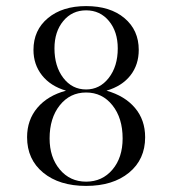

<svg xmlns="http://www.w3.org/2000/svg" viewBox="-20 -599 567 631"><path d="M69 -148Q69 -205 103 -245Q137 -285 197 -301Q146 -316 118 -351.5Q90 -387 90 -435Q90 -500 137.5 -539.5Q185 -579 263 -579Q342 -579 389 -539.5Q436 -500 436 -435Q436 -386 408.5 -351Q381 -316 330 -301Q390 -284 423.5 -244.5Q457 -205 457 -148Q457 -75 404 -31.5Q351 12 263 12Q175 12 122 -31.5Q69 -75 69 -148ZM263 -305Q308 -305 337.5 -343Q367 -381 367 -440Q367 -495 338 -530Q309 -565 263 -565Q217 -565 188 -530Q159 -495 159 -440Q159 -381 188 -343Q217 -305 263 -305ZM383 -144Q383 -211 349.5 -253Q316 -295 263 -295Q210 -295 176.5 -253Q143 -211 143 -144Q143 -82 176.5 -42Q210 -2 263 -2Q316 -2 349.5 -41.5Q383 -81 383 -144Z"/></svg>

Font: Arapey Regular-Display
Style: Regular
Weight: 400
Designer: Eduardo Rodriguez Tunni
Foundry: Eduardo Rodriguez Tunni
Version: Version 4.000